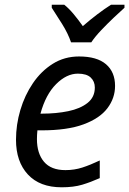

<svg xmlns="http://www.w3.org/2000/svg" viewBox="-20 -786 549 816"><path d="M242 10Q149 10 98.5 -44.5Q48 -99 48 -192Q48 -256 66.5 -318.5Q85 -381 120 -432.5Q155 -484 204.5 -515Q254 -546 316 -546Q392 -546 430.5 -513Q469 -480 469 -421Q469 -369 436.5 -326Q404 -283 335 -257.5Q266 -232 156 -232H139Q138 -223 137.5 -213Q137 -203 137 -195Q137 -134 167 -98.5Q197 -63 258 -63Q296 -63 330 -74Q364 -85 404 -104V-29Q366 -12 329.5 -1Q293 10 242 10ZM159 -303Q219 -303 270 -313.5Q321 -324 352 -348.5Q383 -373 383 -414Q383 -440 365.5 -456.5Q348 -473 311 -473Q263 -473 218.5 -428.5Q174 -384 152 -303ZM282 -606Q269 -644 244 -684Q219 -724 200 -753V-766H253Q273 -750 293 -726Q313 -702 332 -675Q363 -702 394 -725.5Q425 -749 452 -766H509V-753Q492 -738 464 -711.5Q436 -685 409.5 -657Q383 -629 368 -606Z"/></svg>

Font: Noto Sans
Style: Italic
Weight: 400
Italic angle: -12°
Designer: Monotype Design Team
Foundry: Monotype Imaging Inc.
Version: Version 2.013; ttfautohint (v1.8.4.7-5d5b)